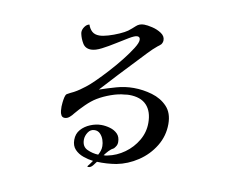

<svg xmlns="http://www.w3.org/2000/svg" viewBox="-80 -815 1161 954"><g transform="rotate(10 500.0 -338.5)"><path d="M473 -80Q473 -95 467.5 -111.5Q462 -128 450.5 -140Q439 -152 422 -152Q401 -152 389 -133.5Q377 -115 377 -96Q377 -61 404 -48.5Q431 -36 460 -35Q466 -46 469.5 -56.5Q473 -67 473 -80ZM777 -245Q777 -185 746 -134Q715 -83 664.5 -49.5Q614 -16 557 -5Q509 3 460 1Q454 10 444 22Q434 34 422 34Q417 34 417 31Q423 23 429 15.5Q435 8 440 0Q415 -3 389.5 -12Q364 -21 347 -39Q330 -57 330 -87Q330 -118 348.5 -139Q367 -160 395 -171.5Q423 -183 450 -183Q472 -183 494.5 -176.5Q517 -170 532 -155Q547 -140 547 -113Q547 -103 543 -95.5Q539 -88 532 -80Q518 -73 507 -61Q496 -49 487 -37Q496 -36 507 -39Q552 -48 591 -76Q630 -104 654 -145Q678 -186 678 -233Q678 -291 648.5 -322.5Q619 -354 560 -354Q555 -354 549.5 -353.5Q544 -353 539 -352Q507 -350 469.5 -336.5Q432 -323 404 -306Q379 -291 352.5 -265Q326 -239 307 -216Q300 -206 288.5 -196Q277 -186 264 -186Q252 -186 246.5 -195.5Q241 -205 240 -217.5Q239 -230 239 -239Q239 -246 240.5 -260Q242 -274 245 -287Q248 -300 254 -304Q262 -309 270.5 -313Q279 -317 287 -321Q302 -329 315.5 -338.5Q329 -348 342 -358Q357 -369 384 -395.5Q411 -422 442 -456Q473 -490 500.5 -525Q528 -560 546 -588.5Q564 -617 564 -632Q564 -648 549 -648Q537 -648 510 -632Q483 -616 450.5 -595.5Q418 -575 387 -559Q356 -543 334 -543Q305 -543 291.5 -565.5Q278 -588 273 -612Q272 -615 272 -620Q272 -634 282 -648Q292 -662 305 -664Q312 -643 325.5 -631Q339 -619 362 -619Q380 -619 407 -627Q434 -635 460 -646.5Q486 -658 500 -668Q518 -682 533.5 -696.5Q549 -711 573 -711Q589 -711 614.5 -705Q640 -699 660.5 -685.5Q681 -672 681 -651Q681 -640 674 -630Q666 -622 657 -616Q634 -597 613 -574.5Q592 -552 571 -530Q487 -442 407 -354Q448 -368 490.5 -380Q533 -392 577 -392Q624 -392 670 -378.5Q716 -365 746.5 -333Q777 -301 777 -245Z"/></g></svg>

Font: Kaisei HarunoUmi
Style: Regular
Weight: 400
Designer: Font-Kai, 金井和夫
Foundry: KAZUO KANAI
Version: Version 5.003